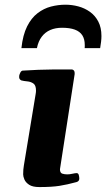

<svg xmlns="http://www.w3.org/2000/svg" viewBox="-20 -778 445 805"><path d="M145 6.3Q116.7 6.3 102.1 -3.4Q87.4 -13.2 82.3 -25.6Q77.1 -38.1 77.1 -46.9Q77.1 -67.9 80.1 -84.5L129.4 -383.3Q130.4 -387.7 130.6 -391.4Q130.9 -395 130.9 -398.4Q130.9 -420.4 119.9 -428Q108.9 -435.5 94.5 -436.8Q80.1 -438 69.3 -440.9Q64.5 -443.4 62 -447.3Q59.6 -451.2 60.5 -460.4Q61.5 -466.3 65.4 -473.9Q69.3 -481.4 75.2 -481.9Q143.6 -486.3 197.8 -486.6Q252 -486.8 281.2 -486.8Q285.2 -486.8 289.3 -482.9Q293.5 -479 293 -467.3L231.4 -68.4Q231.4 -53.2 241 -50Q250.5 -46.9 261.7 -46.9Q272.5 -46.9 283.9 -49.6Q295.4 -52.2 301.3 -52.2Q308.1 -52.2 310.3 -44.2Q312.5 -36.1 312.5 -29.3Q312.5 -18.1 300.8 -14.6Q261.7 -3.9 229.2 1.2Q196.8 6.3 145 6.3ZM254.9 -758.3Q281.7 -758.3 308.3 -751.2Q335 -744.1 356.9 -728.5Q378.9 -712.9 392.1 -687.7Q405.3 -662.6 405.3 -627Q405.3 -615.7 403.8 -603Q402.3 -590.3 399.9 -576.2H335Q335.4 -580.1 335.4 -583.3Q335.4 -586.4 335.4 -589.4Q335.4 -613.8 325.2 -629.9Q314.9 -646 293.7 -653.8Q272.5 -661.6 240.2 -661.6Q212.4 -661.6 190.9 -652.3Q169.4 -643.1 155 -624Q140.6 -605 134.8 -576.2H69.8Q75.7 -631.3 93.5 -667Q111.3 -702.6 137.5 -722.7Q163.6 -742.7 193.8 -750.5Q224.1 -758.3 254.9 -758.3Z"/></svg>

Font: Gelasio
Style: Italic
Weight: 400
Italic angle: -8.5°
Designer: Eben Sorkin
Foundry: Eben Sorkin
Version: Version 1.008